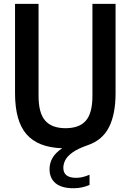

<svg xmlns="http://www.w3.org/2000/svg" viewBox="-20 -760 677 996"><path d="M361.5 216.5Q299 216.5 268 190.2Q237 164 237 117.5Q237 86.5 252 59.8Q267 33 302.5 9Q177.5 5 117.8 -63.2Q58 -131.5 58 -276.5V-740H180V-262.5Q180 -173.5 214.5 -134.2Q249 -95 320 -95Q391.5 -95 425.5 -134.2Q459.5 -173.5 459.5 -262.5V-740H579.5V-276.5Q579.5 -168 545.5 -100.5Q511.5 -33 435.5 -7Q382 11.5 354.8 31.8Q327.5 52 318 72Q308.5 92 308.5 110.5Q308.5 162.5 375.5 162.5Q390.5 162.5 407.2 158.8Q424 155 444.5 146.5V199.5Q425.5 207.5 405.2 212Q385 216.5 361.5 216.5Z"/></svg>

Font: Encode Sans Cnd SmBold
Style: Regular
Weight: 600
Width: 3
Designer: Multiple Designers
Foundry: Impallari Type
Version: Version 3.002; ttfautohint (v1.8.3) -l 8 -r 50 -G 200 -x 14 